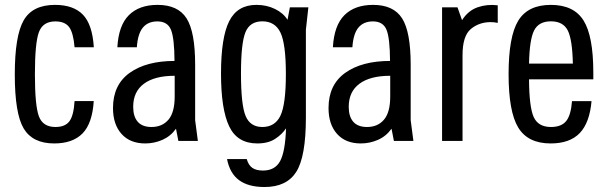

<svg xmlns="http://www.w3.org/2000/svg" viewBox="-20 -569 2461 775"><path d="M120.9 -269.1Q120.9 -395.3 136.9 -438.9Q152.9 -482.6 203.4 -482.6Q242 -482.6 259 -459.7Q276 -436.9 281 -378.3H358.7Q353 -469.9 314.8 -509.6Q276.6 -549.3 202.1 -549.3Q111.4 -549.3 75.6 -486.9Q39.7 -424.6 39.7 -268.3Q39.7 -110.4 75.7 -50.2Q111.7 10 198.9 10Q273.4 10 313.1 -30.4Q352.7 -70.9 358.4 -161H281Q277.4 -102.6 260.2 -79.5Q243 -56.4 203.7 -56.4Q152.9 -56.4 136.9 -99.7Q120.9 -143 120.9 -269.1Z M453.7 -378.3H532.4Q536 -432.6 556.7 -457.6Q577.4 -482.6 615.3 -482.6Q656.1 -482.6 670 -449.1Q683.9 -415.6 684.4 -323Q570.7 -323 503.4 -274.9Q436.1 -226.7 436.1 -133Q436.1 -67 470.5 -28.5Q504.9 10 566.3 10Q602.3 10 635.4 -4.4Q668.6 -18.9 690.4 -49.4L700 0H778.7L767.7 -83.9V-307.7Q767.7 -440.4 733.1 -494.9Q698.4 -549.3 616.1 -549.3Q541.9 -549.3 500.3 -507.9Q458.7 -466.6 453.7 -378.3ZM685.1 -263.1V-179.4Q685.1 -115.3 659.9 -85.9Q634.7 -56.4 591.6 -56.4Q554.3 -56.4 535.9 -77.6Q517.6 -98.7 517.6 -137.7Q517.6 -198.9 560.9 -231Q604.3 -263.1 685.1 -263.1Z M1047.7 185.9Q1137.4 185.9 1176.1 124.3Q1214.7 62.7 1214.7 -94.4V-449L1224.7 -539.3H1150L1140.6 -489Q1123.7 -516.3 1090 -532.8Q1056.3 -549.3 1015 -549.3Q938.4 -549.3 905.3 -483.8Q872.1 -418.3 872.1 -272.1Q872.1 -128 905.1 -59Q938 10 1018.6 10Q1062.6 10 1090.7 -8.5Q1118.9 -27 1134.6 -51Q1131.4 42.4 1110.9 80.9Q1090.4 119.4 1041.4 119.4Q1013.9 119.4 998.4 108.5Q982.9 97.6 976 73.1H896.4Q907.7 131 945.2 158.4Q982.7 185.9 1047.7 185.9ZM1039 -482.9Q1090.1 -482.9 1112 -437.6Q1133.9 -392.4 1133.9 -270.1Q1133.9 -147.9 1112 -102.1Q1090.1 -56.4 1039 -56.4Q989.7 -56.4 971.2 -101.4Q952.7 -146.3 952.7 -272.7Q952.7 -394.1 970.6 -438.5Q988.4 -482.9 1039 -482.9Z M1323.7 -378.3H1402.4Q1406 -432.6 1426.7 -457.6Q1447.4 -482.6 1485.3 -482.6Q1526.1 -482.6 1540 -449.1Q1553.9 -415.6 1554.4 -323Q1440.7 -323 1373.4 -274.9Q1306.1 -226.7 1306.1 -133Q1306.1 -67 1340.5 -28.5Q1374.9 10 1436.3 10Q1472.3 10 1505.4 -4.4Q1538.6 -18.9 1560.4 -49.4L1570 0H1648.7L1637.7 -83.9V-307.7Q1637.7 -440.4 1603.1 -494.9Q1568.4 -549.3 1486.1 -549.3Q1411.9 -549.3 1370.3 -507.9Q1328.7 -466.6 1323.7 -378.3ZM1555.1 -263.1V-179.4Q1555.1 -115.3 1529.9 -85.9Q1504.7 -56.4 1461.6 -56.4Q1424.3 -56.4 1405.9 -77.6Q1387.6 -98.7 1387.6 -137.7Q1387.6 -198.9 1430.9 -231Q1474.3 -263.1 1555.1 -263.1Z M1764.4 0H1847V-346.4Q1847 -423.9 1880.4 -451.8Q1913.9 -479.7 1960.3 -479.7Q1967.4 -479.7 1974.7 -479Q1982 -478.3 1989.1 -476.6V-547.6Q1946.1 -552.9 1907.9 -539.6Q1869.7 -526.3 1845 -487.6L1826.7 -539.3H1764.4Z M2374.9 -248.9V-275.9Q2374.9 -423.4 2335.4 -486.4Q2296 -549.3 2203.4 -549.3Q2110.9 -549.3 2071.9 -485.5Q2032.9 -421.7 2032.9 -269.7Q2032.9 -118.1 2071.9 -54.1Q2110.9 10 2202.6 10Q2280 10 2320 -31.7Q2360 -73.4 2367.7 -160.7H2288.9Q2284.6 -104.1 2265.3 -80.3Q2246 -56.4 2203.9 -56.4Q2152.7 -56.4 2134.4 -96.3Q2116.1 -136.1 2115.4 -248.9ZM2292.3 -312.4H2115.4Q2117.4 -410.3 2136.2 -446.6Q2155 -482.9 2203.7 -482.9Q2252.7 -482.9 2271.5 -446.6Q2290.3 -410.3 2292.3 -312.4Z"/></svg>

Font: Secuela Black
Style: Regular
Weight: 900
Designer: Fernando Haro
Foundry: deFharo
Version: Version 1.704